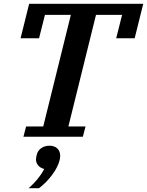

<svg xmlns="http://www.w3.org/2000/svg" viewBox="-20 -718 772 1008"><path d="M117 -54H207L352 -640H216L185 -517H88L133 -698H732L687 -517H590L621 -640H484L339 -54H429L415 0H103ZM130 270Q156 248 178.5 220Q201 192 212 169Q192 164 180.5 150.5Q169 137 169 119Q169 112 172 98Q177 74 195.5 60.5Q214 47 240 47Q266 47 281 61.5Q296 76 296 99Q296 111 293 123Q284 159 254.5 199Q225 239 185 270H130Z"/></svg>

Font: IBM Plex Serif SmBld
Style: Italic
Weight: 600
Italic angle: -14°
Designer: Mike Abbink, Paul van der Laan, Pieter van Rosmalen
Foundry: Bold Monday
Version: Version 3.001